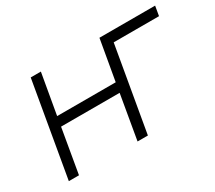

<svg xmlns="http://www.w3.org/2000/svg" viewBox="-102 -718 1028 917"><g transform="rotate(-30 412.0 -260.0)"><path d="M517 -520 478 -297H155L194 -520H138L48 0H104L146 -244H469L427 0H484L565 -467H815L824 -520Z"/></g></svg>

Font: Fixel Display 20240404 Light
Style: Italic
Weight: 300
Italic angle: -10°
Designer: AlfaBravo + MacPaw
Foundry: Kyrylo Tkachov, Marchela Mozhyna, Serhii Makarenko, Maria Weinstein, Zakhar Kryvoshyya
Version: Version 1.211;Glyphs 3.2 (3225)